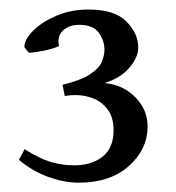

<svg xmlns="http://www.w3.org/2000/svg" viewBox="-20 -685 377 411"><path d="M295.9 -414.6Q295.9 -365.2 255.9 -329.6Q215.8 -293.9 148.4 -293.9Q118.7 -293.9 85 -305.7Q51.3 -317.4 20.5 -342.8L32.7 -365.7Q64 -345.7 88.4 -338.4Q112.8 -331.1 138.7 -331.1Q175.8 -331.1 199.5 -349.6Q223.1 -368.2 223.1 -405.8Q223.1 -434.1 210.4 -450.7Q197.8 -467.3 179.4 -474.4Q161.1 -481.4 143.6 -481.4Q134.3 -481.4 131.6 -481.2Q128.9 -481 118.7 -479.5L113.8 -503.4Q153.3 -513.2 172.6 -525.9Q191.9 -538.6 197.8 -552.5Q203.6 -566.4 203.6 -578.1Q203.6 -598.1 191.4 -615Q179.2 -631.8 149.9 -631.8Q127 -631.8 114.3 -619.1Q101.6 -606.4 106.4 -586.4Q93.8 -580.6 75.9 -576.9Q58.1 -573.2 42 -571.8L32.2 -584Q32.2 -600.6 50.8 -619.1Q69.3 -637.7 100.3 -651.1Q131.3 -664.6 169.4 -664.6Q225.6 -664.6 250.7 -638.9Q275.9 -613.3 275.9 -583.5Q275.9 -561.5 256.3 -539.3Q236.8 -517.1 203.6 -507.3Q243.7 -503.4 269.8 -476.8Q295.9 -450.2 295.9 -414.6Z"/></svg>

Font: Gentium Book Plus
Style: Regular
Weight: 400
Designer: Victor Gaultney, Annie Olsen, Iska Routamaa, Becca Hirsbrunner
Foundry: SIL International
Version: Version 6.101